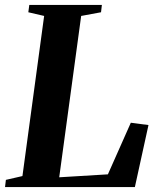

<svg xmlns="http://www.w3.org/2000/svg" viewBox="-32 -763 645 783"><path d="M-11.5 0 -8 -29.5 59.5 -45 148 -698 83.5 -713 87.5 -743H383.5L380 -713L299 -698L209.5 -40L408 -52L501.5 -262.5L573.5 -253L518 0Z"/></svg>

Font: Merriweather 96pt
Style: Bold Italic
Weight: 700
Italic angle: -7.8°
Version: Version 2.101